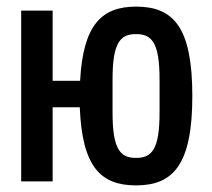

<svg xmlns="http://www.w3.org/2000/svg" viewBox="-20 -548 640 580"><path d="M391 12C503 12 561 -50 561 -258C561 -466 504 -528 391 -528C288 -528 231 -474 222 -304H139V-516H44V0H139V-224H221C228 -44 284 12 391 12ZM391 -71C343 -71 320 -97 320 -208V-308C320 -419 343 -445 391 -445C439 -445 462 -419 462 -308V-208C462 -97 439 -71 391 -71Z"/></svg>

Font: IBM Plex Mono Medm
Style: Regular
Weight: 500
Monospace: yes
Designer: Mike Abbink, Paul van der Laan, Pieter van Rosmalen
Foundry: Bold Monday
Version: Version 2.004